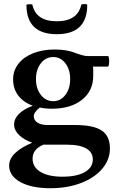

<svg xmlns="http://www.w3.org/2000/svg" viewBox="-20 -674 573 966"><path d="M241 -127Q208 -127 180 -133Q150 -109 150 -89Q150 -69 168.5 -57Q187 -45 220 -45H357Q450 -45 491.5 -17.5Q533 10 533 73Q533 130 494 175.5Q455 221 387 247Q319 273 233 273Q139 273 82.5 242Q26 211 26 159Q26 93 142 44Q100 29 75.5 5Q51 -19 51 -48Q51 -77 76 -101.5Q101 -126 145 -142Q98 -159 72 -193Q46 -227 46 -275Q46 -319 72.5 -353Q99 -387 146.5 -406Q194 -425 255 -425Q286 -425 312.5 -420.5Q339 -416 363 -406Q403 -392 419 -392H523Q527 -392 528.5 -379Q530 -366 528.5 -352.5Q527 -339 523 -339H447Q449 -333 449 -325.5Q449 -318 449 -292Q449 -217 392.5 -172Q336 -127 241 -127ZM248 -165Q285 -165 309 -196.5Q333 -228 333 -276Q333 -324 309 -355.5Q285 -387 248 -387Q210 -387 185.5 -355.5Q161 -324 161 -276Q161 -228 185.5 -196.5Q210 -165 248 -165ZM294 215Q366 215 406.5 192Q447 169 447 128Q447 92 414 73Q381 54 319 54H198Q144 77 144 124Q144 167 184 191Q224 215 294 215ZM266 -502Q113 -502 113 -650Q113 -651 120.5 -652Q128 -653 135.5 -652.5Q143 -652 143 -650Q161 -567 266 -567Q370 -567 389 -650Q389 -652 396.5 -653Q404 -654 411.5 -653Q419 -652 419 -650Q419 -502 266 -502Z"/></svg>

Font: Junicode SmExp
Style: Bold
Weight: 700
Width: 6
Designer: Peter S. Baker
Version: Version 2.205; ttfautohint (v1.8.4)